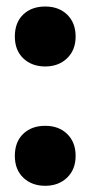

<svg xmlns="http://www.w3.org/2000/svg" viewBox="-20 -576 285 604"><path d="M122.3 8.5Q80.4 8.5 53.5 -16.8Q26.7 -42.2 26.7 -85.7Q26.7 -129.7 53 -154.9Q79.3 -180.2 122.3 -180.2Q165.3 -180.2 191.6 -154.3Q217.9 -128.5 217.9 -85.7Q217.9 -43.1 191.1 -17.3Q164.2 8.5 122.3 8.5ZM122.3 -366.9Q80.4 -366.9 53.5 -392.2Q26.7 -417.6 26.7 -461.1Q26.7 -505 53 -530.3Q79.3 -555.5 122.3 -555.5Q165.3 -555.5 191.6 -529.7Q217.9 -503.9 217.9 -461.1Q217.9 -418.5 191.1 -392.7Q164.2 -366.9 122.3 -366.9Z"/></svg>

Font: Encode Sans Condensed Thin
Style: Regular
Weight: 100
Width: 3
Designer: Multiple Designers
Foundry: Impallari Type
Version: Version 3.002